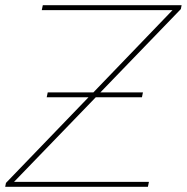

<svg xmlns="http://www.w3.org/2000/svg" viewBox="-22 -720 720 740"><path d="M-2 0 1 -15 319 -345H158L162 -364H338L643 -681H139L143 -700H678L675 -685L365 -364H529L525 -345H347L32 -19H552L548 0Z"/></svg>

Font: Montserrat Thin
Style: Italic
Weight: 100
Italic angle: -11.3°
Designer: Julieta Ulanovsky
Foundry: Julieta Ulanovsky
Version: Version 9.000; ttfautohint (v1.8.4.7-5d5b)